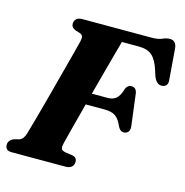

<svg xmlns="http://www.w3.org/2000/svg" viewBox="-107 -816 881 915"><g transform="rotate(15 333.5 -358.5)"><path d="M153.5 -667Q153.5 -681.5 163.2 -690.8Q173 -700 192 -700H535.5Q566 -700 584.8 -708.5Q603.5 -717 620.5 -717Q650 -717 655 -682.5L667 -530Q672 -495.5 643 -491.5Q614.5 -487.5 599 -527L590.5 -553.5Q575.5 -602 552.2 -622.8Q529 -643.5 486.5 -643.5H402.5Q395.5 -619 383.8 -575.8Q372 -532.5 357.5 -478.5Q343 -424.5 328 -368.5H406.5Q431.5 -368.5 447.8 -382.2Q464 -396 474 -431.5Q483.5 -452 501 -452Q526 -452 530 -423L549.5 -268.5Q552 -248.5 544 -239.2Q536 -230 522.5 -229.5Q512 -229.5 505 -235.5Q498 -241.5 493 -252Q479.5 -284 460.8 -297.8Q442 -311.5 404.5 -311.5H313Q294.5 -242.5 280 -186.5Q265.5 -130.5 260 -108Q255 -89 257.5 -79.5Q260 -70 277.5 -66L315 -60.5Q337 -56 337 -34Q337 -19 327 -9.5Q317 0 297 0H31.5Q12.5 0 5.8 -8Q-1 -16 -1 -28.5Q-0.5 -52 25.5 -62.5L50.5 -69Q70.5 -75.5 79.5 -106.5Q87.5 -134 101.5 -184.2Q115.5 -234.5 131.8 -295.5Q148 -356.5 164 -416.8Q180 -477 192.5 -524.5Q205 -572 210.5 -594.5Q214.5 -612 211.8 -620.2Q209 -628.5 198 -632.5L174 -640Q153 -649.5 153.5 -667Z"/></g></svg>

Font: Fraunces 72pt Soft
Style: Bold Italic
Weight: 700
Italic angle: -16°
Version: Version 1.000;[b76b70a41]